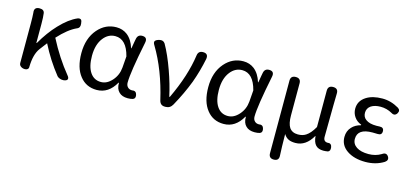

<svg xmlns="http://www.w3.org/2000/svg" viewBox="-64 -1012 3553 1666"><g transform="rotate(15 1712.5 -179.0)"><path d="M435 -14Q341 -132 273 -267Q245 -232 222 -200Q179 -142 177 -28V-26Q177 -14 167.5 -7Q158 0 145 0Q123 0 108 -11Q92 -22 92 -42V-197V-394Q92 -458 89 -492Q81 -543 133 -543Q172 -543 177 -512Q182 -477 182 -416V-246H186Q247 -352 319 -428Q398 -512 473 -544Q494 -551 504 -541Q512 -533 514 -508Q516 -488 511 -478Q505 -465 489 -459Q415 -426 329 -332Q412 -171 516 -44Q533 -24 527 -10.5Q521 3 493 6H490Q474 7 458.5 1Q443 -5 435 -14Z M792 13Q697 13 641 -58Q582 -131 582 -262Q582 -396 654 -479Q722 -557 820 -557Q876 -557 918 -525Q966 -487 988 -414H991L1002 -478L1007 -504Q1015 -543 1054 -543Q1104 -543 1093 -491Q1036 -210 1036 -119Q1036 -92 1052 -77Q1066 -63 1090 -63Q1091 -63 1092 -63Q1127 -70 1135 -33Q1141 -1 1117 7Q1098 13 1071 13Q1020 13 993 -14Q963 -42 964 -97H960Q898 13 792 13ZM810 -63Q864 -63 908.5 -113Q953 -163 959 -232L963 -283L967 -335Q930 -480 830 -480Q767 -480 724 -425Q677 -365 677 -263Q677 -168 712 -115.5Q747 -63 810 -63Z M1401 0Q1360 0 1350 -43Q1290 -302 1177 -490Q1162 -513 1169 -526Q1176 -539 1205 -547Q1241 -556 1258 -529Q1307 -443 1352 -317Q1394 -200 1417 -93H1422Q1527 -314 1553 -502Q1559 -543 1601 -543Q1650 -543 1642 -493Q1619 -379 1580 -272Q1536 -157 1470 -38Q1449 0 1409 0Z M1932 13Q1837 13 1781 -58Q1722 -131 1722 -262Q1722 -396 1794 -479Q1862 -557 1960 -557Q2016 -557 2058 -525Q2106 -487 2128 -414H2131L2142 -478L2147 -504Q2155 -543 2194 -543Q2244 -543 2233 -491Q2176 -210 2176 -119Q2176 -92 2192 -77Q2206 -63 2230 -63Q2231 -63 2232 -63Q2267 -70 2275 -33Q2281 -1 2257 7Q2238 13 2211 13Q2160 13 2133 -14Q2103 -42 2104 -97H2100Q2038 13 1932 13ZM1950 -63Q2004 -63 2048.5 -113Q2093 -163 2099 -232L2103 -283L2107 -335Q2070 -480 1970 -480Q1907 -480 1864 -425Q1817 -365 1817 -263Q1817 -168 1852 -115.5Q1887 -63 1950 -63Z M2433 199Q2388 199 2388 153V-172V-498Q2388 -543 2434 -543Q2479 -543 2479 -498V-210Q2479 -137 2502 -102Q2527 -66 2579 -66Q2621 -66 2650 -85Q2688 -109 2723 -171V-497Q2723 -543 2769 -543Q2816 -543 2814 -496Q2813 -461 2812 -392Q2809 -193 2809 -106Q2809 -63 2849 -63Q2850 -63 2851 -63Q2865 -66 2875 -57.5Q2885 -49 2887 -33Q2892 0 2870 9Q2846 13 2829 13Q2783 13 2759.5 -12Q2736 -37 2731 -92H2729Q2670 11 2577 11Q2541 11 2518 1Q2490 -11 2472 -41Q2473 80 2477 152Q2480 199 2433 199Z M3205 13Q3104 13 3039.5 -31Q2975 -75 2975 -150Q2975 -204 3009 -240Q3038 -272 3088 -285V-290Q3047 -305 3024 -339Q3002 -371 3002 -411Q3002 -481 3064 -521Q3120 -557 3209 -557Q3286 -557 3357 -515Q3385 -497 3368 -468Q3348 -436 3315 -457Q3267 -484 3212 -484Q3160 -484 3127 -463Q3093 -440 3093 -399Q3093 -360 3123 -339Q3155 -315 3218 -315Q3237 -315 3247 -316Q3285 -318 3285 -283Q3285 -247 3247 -249Q3231 -250 3201 -250Q3067 -250 3067 -157Q3067 -112 3106 -86Q3145 -60 3214 -60Q3277 -60 3327 -90Q3363 -116 3384 -83Q3402 -54 3371 -32Q3299 13 3205 13Z"/></g></svg>

Font: GenSenRounded TW R
Style: Regular
Weight: 400
Version: Version 1.501;PS 1;hotconv 16.6.51;makeotf.lib2.5.65220